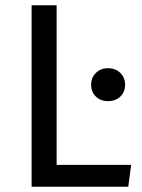

<svg xmlns="http://www.w3.org/2000/svg" viewBox="-20 -709 538 729"><path d="M195 -689V-83H478L467 0H100V-689ZM390 -450Q419 -450 437 -432Q455 -414 455 -387Q455 -360 437 -342.5Q419 -325 390 -325Q362 -325 344 -342.5Q326 -360 326 -387Q326 -414 344 -432Q362 -450 390 -450Z"/></svg>

Font: Firava
Style: Regular
Weight: 400
Designer: Carrois Corporate & Edenspiekermann AG
Foundry: Greg Finn Gibson
Version: Version 5.000